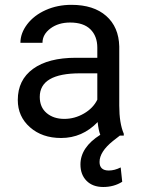

<svg xmlns="http://www.w3.org/2000/svg" viewBox="-20 -558 584 790"><path d="M392.6 -3.4Q385.3 -22 381.8 -55.7Q318.8 9.8 231.4 9.8Q153.3 9.8 103.3 -34.4Q53.2 -78.6 53.2 -146.5Q53.2 -229 116 -274.7Q178.7 -320.3 292.5 -320.3H380.4V-361.8Q380.4 -409.2 352.1 -437.3Q323.7 -465.3 268.6 -465.3Q220.2 -465.3 187.5 -440.9Q154.8 -416.5 154.8 -381.8H64Q64 -421.4 92 -458.3Q120.1 -495.1 168.2 -516.6Q216.3 -538.1 273.9 -538.1Q365.2 -538.1 417 -492.4Q468.8 -446.8 470.7 -366.7V-123.5Q470.7 -50.8 489.3 -7.8V0H473.1L444.8 22Q389.6 66.4 389.6 108.4Q389.6 143.6 427.7 143.6Q451.2 143.6 476.6 130.9L482.9 189.9Q448.7 211.4 404.8 211.4Q361.3 211.4 336.2 186Q311 160.6 311 118.7Q311 48.3 392.6 -3.4ZM244.6 -68.8Q287.1 -68.8 325.2 -90.8Q363.3 -112.8 380.4 -147.9V-256.3H309.6Q143.6 -256.3 143.6 -159.2Q143.6 -116.7 171.9 -92.8Q200.2 -68.8 244.6 -68.8Z"/></svg>

Font: Roboto
Style: Regular
Weight: 400
Designer: Google
Version: Version 2.001047; 2015